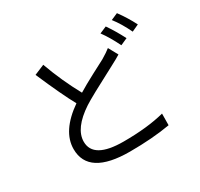

<svg xmlns="http://www.w3.org/2000/svg" viewBox="-173 -1035 1346 1292"><g transform="rotate(-30 500.0 -389.5)"><path d="M747 -569Q720 -552 672 -527Q448 -410 398 -377Q251 -280 251 -177Q251 -44 485 -44Q671 -44 802 -78L801 12Q664 36 488 36Q167 36 167 -168Q167 -307 338 -426Q285 -521 195 -729L274 -762Q329 -609 406 -469Q458 -501 534 -541L637 -595Q684 -623 707 -642ZM767 -775Q810 -713 849 -637L795 -613Q755 -695 713 -752ZM877 -815Q925 -750 961 -679L907 -654Q868 -736 824 -792Z"/></g></svg>

Font: KaiGen Gothic CN Regular
Style: Regular
Weight: 400
Designer: Ryoko NISHIZUKA  (kana & ideographs); Paul D. Hunt (Latin, Greek & Cyrillic); Wenlong ZHANG  (bopomofo); Sandoll Communi
Foundry: Adobe Systems Incorporated
Version: Version 1.002.20150501